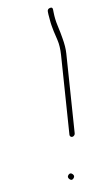

<svg xmlns="http://www.w3.org/2000/svg" viewBox="-103 -702 387 705"><g transform="rotate(-15 90.5 -349.5)"><path d="M121.5 -186C124.1 -186 126.6 -187 128.9 -189C131.3 -191 132.6 -193.3 133 -196L179.1 -487C181.8 -503.7 182.1 -523.3 180 -546C179.1 -555.3 178.5 -562.2 178.2 -566.5C177.9 -570.8 176.7 -580.8 174.6 -596.3C172.5 -611.9 172 -628.1 173.2 -645L173.9 -656C174.3 -662.7 171.1 -665.5 164.2 -664.5C157.4 -663.5 153.8 -659.7 153.4 -653L152.8 -643C152.9 -635 152.9 -627.5 152.8 -620.5C152.7 -613.5 152.9 -606.5 153.5 -599.5C154 -592.5 154.7 -585.5 155.6 -578.5C156.5 -571.5 158.2 -559.9 160.6 -543.6C163 -527.4 162.5 -508.5 159.1 -487L113 -196C112.6 -193.3 113.2 -191 114.9 -189C116.6 -187 118.8 -186 121.5 -186ZM71.7 -55C66.3 -50.3 66 -45 70.7 -39C75.4 -33 80.5 -32.5 85.9 -37.5C91.4 -42.5 91.7 -47.8 87 -53.5C82.2 -59.2 77.1 -59.7 71.7 -55Z"/></g></svg>

Font: Proton
Style: RgIt
Weight: 500
Version: Version 1.017